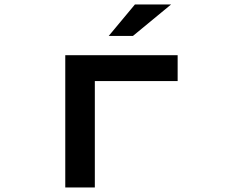

<svg xmlns="http://www.w3.org/2000/svg" viewBox="-20 -811 1040 856"><path d="M464.8 -650.9 581.5 -791H742.7L572.8 -650.9ZM271 24.9V-564.9H772V-449.7H402.8V24.9Z"/></svg>

Font: FORM UDPGothic
Style: Bold
Weight: 700
Foundry: Pronama LLC
Version: Version 1.051